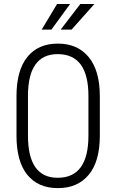

<svg xmlns="http://www.w3.org/2000/svg" viewBox="-20 -942 589 972"><path d="M272 -42Q427.7 -42 427.7 -255.4V-456.1Q427.7 -668 272 -668Q121.6 -668 121.6 -456.1V-255.4Q121.6 -42 272 -42ZM485.4 -255.4Q485.4 -124 428.7 -56.6Q372.1 10.7 272.9 10.3Q172.9 10.3 118.2 -57.1Q63.5 -124.5 63.5 -255.4V-454.6Q63.5 -585.4 118.2 -653.3Q172.9 -721.2 272.5 -721.2Q372.1 -721.7 428.7 -653.3Q485.4 -585 485.4 -454.6ZM269 -921.9H335L240.2 -792H190.9ZM386.7 -921.9H458L342.3 -792H287.1Z"/></svg>

Font: RobotoCondensed-Light
Style: Light
Weight: 300
Designer: Google
Version: Version 1.200311; 2013